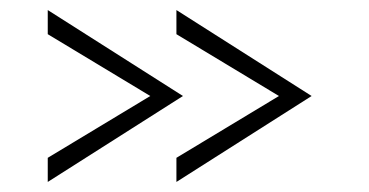

<svg xmlns="http://www.w3.org/2000/svg" viewBox="-20 -450 734 382"><path d="M331 -136 535 -259 331 -382V-430L600 -259L331 -88ZM75 -136 279 -259 75 -382V-430L344 -259L75 -88Z"/></svg>

Font: Antic
Style: Regular
Weight: 400
Designer: Santiago Orozco
Foundry: Typemade
Version: Version 1.0012